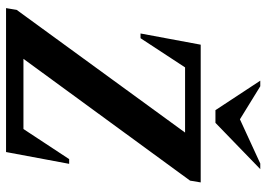

<svg xmlns="http://www.w3.org/2000/svg" viewBox="-146 -756 902 651"><g transform="rotate(90 305.5 -431.0)"><path d="M8 0 14 -36 430 -607H209L110 -456H94L132 -660H599L593 -624L180 -59H418L520 -214H536L496 0ZM354 -710 254 -862H273L385 -793L535 -862H554L397 -710Z"/></g></svg>

Font: Spectral
Style: Bold Italic
Weight: 700
Italic angle: -10°
Designer: Jean-Baptiste Levee
Foundry: Production Type
Version: Version 2.001